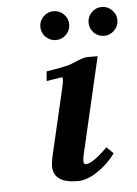

<svg xmlns="http://www.w3.org/2000/svg" viewBox="-49 -664 509 715"><g transform="rotate(-5 206.0 -307.0)"><path d="M139.9 -533.9Q124 -549.8 124 -572Q124 -594.2 139.9 -610.1Q155.8 -626 178 -626Q200.2 -626 216.1 -610.1Q231.9 -594.2 231.9 -572Q231.9 -549.8 216.1 -533.9Q200.2 -518.1 178 -518.1Q155.8 -518.1 139.9 -533.9ZM320.1 -533.9Q304.2 -549.8 304.2 -572Q304.2 -594.2 320.1 -610.1Q335.9 -626 357.9 -626Q379.9 -626 396 -610.1Q412.1 -594.2 412.1 -572Q412.1 -549.8 396 -533.9Q379.9 -518.1 357.9 -518.1Q335.9 -518.1 320.1 -533.9ZM327.1 -444.8 243.2 -83Q240.2 -68.8 240.2 -61Q240.2 -47.9 248 -47.9Q273.9 -47.9 330.1 -104L355 -79.1Q327.1 -41 287.6 -14.4Q248 12.2 212.9 12.2Q122.1 12.2 122.1 -51.8Q122.1 -60.5 126 -83L185.1 -336.9Q190.9 -361.8 190.9 -371.1Q190.9 -377.9 186 -377.9Q184.1 -377.9 129.9 -369.1L132.8 -404.8Q189.9 -413.6 220.2 -421.9L254.9 -436Q276.9 -444.8 290 -444.8Z"/></g></svg>

Font: Linux Libertine O
Style: Semibold Italic
Weight: 600
Italic angle: -11.5°
Designer: Philipp H. Poll
Foundry: Philipp H. Poll
Version: Version 5.1.2